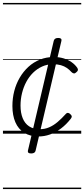

<svg xmlns="http://www.w3.org/2000/svg" viewBox="-20 -905 570 1300"><path d="M241 19Q184 19 144 -6Q104 -31 84 -77.5Q64 -124 64 -187Q64 -240 76.5 -288.5Q89 -337 113.5 -379Q138 -421 172.5 -452.5Q207 -484 250.5 -501.5Q294 -519 345 -519Q380 -519 410 -510Q440 -501 464 -484.5Q488 -468 503 -446Q509 -437 507.5 -430Q506 -423 496 -415Q488 -407 480 -408Q472 -409 464 -417Q450 -433 432.5 -445Q415 -457 392.5 -463.5Q370 -470 340 -470Q299 -470 265 -454.5Q231 -439 204 -412.5Q177 -386 158 -350.5Q139 -315 129 -274Q119 -233 119 -190Q119 -141 133.5 -105Q148 -69 176.5 -50Q205 -31 247 -30Q283 -30 313 -43Q343 -56 370.5 -79.5Q398 -103 425 -133Q433 -142 441.5 -140.5Q450 -139 456 -132Q464 -126 465.5 -118.5Q467 -111 460 -102Q429 -62 393 -35Q357 -8 318.5 5.5Q280 19 241 19ZM191 134Q165 134 169 115L344 -629Q349 -648 374 -648Q400 -648 396 -629L221 115Q217 134 191 134ZM0 365H530V375H0ZM0 -20H530V0H0ZM0 -505H530V-500H0ZM0 -885H530V-875H0Z"/></svg>

Font: Playwrite AT Guides
Style: Italic
Weight: 400
Italic angle: -13.0072°
Designer: Veronika Burian, José Scaglione
Foundry: TypeTogether
Version: Version 1.002